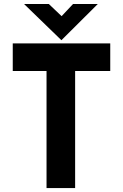

<svg xmlns="http://www.w3.org/2000/svg" viewBox="-20 -957 626 977"><path d="M44.9 -736.3H541V-595.7H362.3V0H216.8V-595.7H44.9ZM228.5 -936.5 306.6 -862.3 272.5 -852.5 351.6 -936.5H477.5L293 -752.9H292L102.5 -936.5Z"/></svg>

Font: Josefin Sans CFJ
Style: Bold
Weight: 700
Designer: Santiago Orozco
Foundry: Typemade
Version: Version 2.001